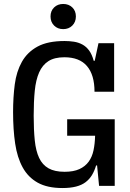

<svg xmlns="http://www.w3.org/2000/svg" viewBox="-20 -938 657 969"><path d="M319 -336H559V0H480L470 -103H465Q457 -76 444.5 -55Q432 -34 412.5 -19Q393 -4 364 3.5Q335 11 295 11Q219 11 170.5 -16Q122 -43 94.5 -93Q67 -143 56.5 -213.5Q46 -284 46 -372Q46 -447 54.5 -512Q63 -577 90.5 -626Q118 -675 169.5 -703Q221 -731 306 -731Q330 -731 353 -727.5Q376 -724 395.5 -713.5Q415 -703 429.5 -683.5Q444 -664 453 -631H458L477 -720H556V-475H457Q457 -560 419 -604.5Q381 -649 305 -649Q255 -649 224.5 -629.5Q194 -610 177.5 -572.5Q161 -535 155.5 -480Q150 -425 150 -354Q150 -283 155.5 -229.5Q161 -176 177.5 -141Q194 -106 225 -88.5Q256 -71 306 -71Q351 -71 380.5 -84.5Q410 -98 427.5 -122Q445 -146 452 -179.5Q459 -213 460 -253H319ZM299 -791Q271 -791 253 -809Q235 -827 235 -855Q235 -883 253 -900.5Q271 -918 299 -918Q327 -918 345 -900.5Q363 -883 363 -855Q363 -827 345 -809Q327 -791 299 -791Z"/></svg>

Font: Hermeneus One
Style: Regular
Weight: 400
Designer: Rodrigo Fuenzalida, Pablo Impallari
Foundry: Pablo Impallari, Rodrigo Fuenzalida
Version: Version 1.002; ttfautohint (v0.93) -l 8 -r 50 -G 200 -x 14 -